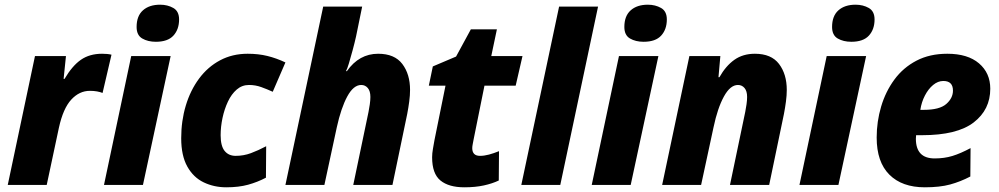

<svg xmlns="http://www.w3.org/2000/svg" viewBox="-20 -788 4256 818"><path d="M13 0 129 -549H261L251 -452H255Q288 -508 325 -533.5Q362 -559 415 -559Q439 -559 455 -555L417 -392Q407 -396 393.5 -398.5Q380 -401 363 -401Q318 -401 283.5 -363.5Q249 -326 231 -244L179 0Z M644 -610Q610 -610 586 -624Q562 -638 562 -673Q562 -720 589 -744Q616 -768 662 -768Q694 -768 718.5 -754Q743 -740 743 -705Q743 -663 719 -636.5Q695 -610 644 -610ZM423 0 539 -549H707L589 0Z M944 10Q892 10 848 -11Q804 -32 778 -78.5Q752 -125 752 -199Q752 -273 771.5 -338Q791 -403 828 -453Q865 -503 917.5 -531Q970 -559 1035 -559Q1081 -559 1119.5 -549.5Q1158 -540 1196 -522L1142 -397Q1118 -408 1093 -417Q1068 -426 1041 -426Q1011 -426 988.5 -406.5Q966 -387 951 -355Q936 -323 928 -285.5Q920 -248 920 -212Q920 -166 937 -145Q954 -124 984 -124Q1018 -124 1049 -135.5Q1080 -147 1114 -165L1113 -31Q1077 -12 1037 -1Q997 10 944 10Z M1196 0 1357 -760H1523L1497 -633Q1491 -606 1482.5 -574.5Q1474 -543 1466.5 -518Q1459 -493 1454 -485H1458Q1510 -559 1591 -559Q1661 -559 1694 -515.5Q1727 -472 1727 -405Q1727 -382 1723.5 -355.5Q1720 -329 1715 -303L1652 0H1485L1550 -311Q1553 -326 1555.5 -343.5Q1558 -361 1558 -375Q1558 -400 1547 -413Q1536 -426 1519 -426Q1486 -426 1459.5 -377Q1433 -328 1415 -246L1362 0Z M1958 10Q1892 10 1856.5 -19Q1821 -48 1821 -118Q1821 -134 1824.5 -154Q1828 -174 1831 -191L1878 -423H1807L1824 -505L1923 -547L1986 -663H2097L2073 -549H2206L2177 -423H2044L1998 -195Q1996 -184 1994 -174Q1992 -164 1992 -157Q1992 -124 2025 -124Q2043 -124 2063.5 -129.5Q2084 -135 2106 -144L2105 -19Q2078 -6 2041.5 2Q2005 10 1958 10Z M2201 0 2362 -760H2528L2367 0Z M2722 -610Q2688 -610 2664 -624Q2640 -638 2640 -673Q2640 -720 2667 -744Q2694 -768 2740 -768Q2772 -768 2796.5 -754Q2821 -740 2821 -705Q2821 -663 2797 -636.5Q2773 -610 2722 -610ZM2501 0 2617 -549H2785L2667 0Z M2801 0 2917 -549H3049L3041 -459H3045Q3072 -507 3108.5 -533Q3145 -559 3196 -559Q3266 -559 3299 -515.5Q3332 -472 3332 -405Q3332 -382 3328.5 -355.5Q3325 -329 3320 -303L3257 0H3090L3155 -311Q3158 -326 3160.5 -343.5Q3163 -361 3163 -375Q3163 -400 3152 -413Q3141 -426 3124 -426Q3091 -426 3064 -376.5Q3037 -327 3020 -246L2967 0Z M3607 -610Q3573 -610 3549 -624Q3525 -638 3525 -673Q3525 -720 3552 -744Q3579 -768 3625 -768Q3657 -768 3681.5 -754Q3706 -740 3706 -705Q3706 -663 3682 -636.5Q3658 -610 3607 -610ZM3386 0 3502 -549H3670L3552 0Z M3920 10Q3823 10 3769 -44Q3715 -98 3715 -202Q3715 -270 3734 -334Q3753 -398 3790.5 -449Q3828 -500 3884.5 -529.5Q3941 -559 4016 -559Q4103 -559 4151 -518Q4199 -477 4199 -410Q4199 -321 4128.5 -266.5Q4058 -212 3908 -212H3883Q3882 -206 3882 -197Q3882 -113 3962 -113Q4003 -113 4037.5 -123.5Q4072 -134 4115 -157L4114 -36Q4072 -14 4028 -2Q3984 10 3920 10ZM3901 -320H3916Q3983 -320 4011.5 -345Q4040 -370 4040 -402Q4040 -443 3999 -443Q3976 -443 3955.5 -426Q3935 -409 3920.5 -381Q3906 -353 3901 -320Z"/></svg>

Font: Noto Sans Disp ExtBd
Style: Italic
Weight: 800
Italic angle: -12°
Designer: Monotype Design Team
Foundry: Monotype Imaging Inc.
Version: Version 2.000;GOOG;noto-source:20170915:90ef993387c0